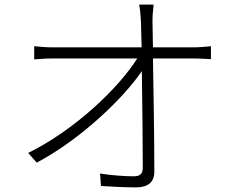

<svg xmlns="http://www.w3.org/2000/svg" viewBox="-20 -792 1040 831"><path d="M102 -130 139 -88C331 -190 513 -366 594 -484C596 -336 598 -156 598 -68C598 -42 589 -29 559 -29C519 -29 462 -33 413 -41L417 13C462 16 524 19 569 19C620 19 648 -3 648 -49C648 -169 645 -386 642 -539H819C842 -539 874 -537 893 -536V-592C875 -590 841 -587 818 -587H642L640 -699C640 -724 642 -747 645 -772H582C586 -754 588 -734 590 -699L593 -587H210C181 -587 158 -589 128 -592V-535C158 -537 178 -539 210 -539H574C496 -415 310 -233 102 -130Z"/></svg>

Font: Noto Sans TC Light
Style: Regular
Weight: 300
Designer: Ryoko NISHIZUKA 西塚涼子 (kana, bopomofo & ideographs); Paul D. Hunt (Latin, Greek & Cyrillic); Sandoll Communications 산돌커뮤니
Foundry: Adobe
Version: Version 2.004;hotconv 1.0.118;makeotfexe 2.5.65603